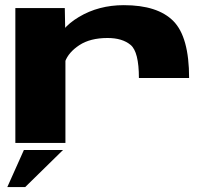

<svg xmlns="http://www.w3.org/2000/svg" viewBox="-20 -568 830 763"><path d="M532 -258Q532 -362 499 -389.5Q466 -417 407.5 -417Q338.5 -417 295.2 -388.5Q252 -360 238.5 -322.5L204 -389.5Q215 -453.5 293.5 -500.5Q372 -547.5 472 -547.5Q606.5 -547.5 669 -484.2Q731.5 -421 731.5 -258H532ZM41 -536H237.5L240 -405.5V0H41ZM230.5 28 80 175.5H9L75 28Z"/></svg>

Font: Anybody Wide
Style: Bold
Weight: 700
Width: 7
Designer: Tyler Finck
Foundry: Etcetera Type Company
Version: Version 1.000; ttfautohint (v1.8)